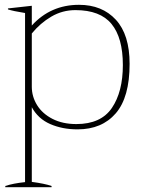

<svg xmlns="http://www.w3.org/2000/svg" viewBox="-20 -527 588 797"><path d="M2 245Q35 234 84 229V-473Q34 -481 13 -488V-492L112 -503V-421Q190 -507 308 -507Q404 -507 461 -445Q518 -383 518 -262Q518 -123 460.5 -56.5Q403 10 302 10Q239 10 188.5 -12Q138 -34 112 -82V228Q165 235 194 245V250H2ZM490 -257Q490 -370 443 -427.5Q396 -485 293 -485Q239 -485 193 -458Q147 -431 112 -388V-167Q112 -126 134 -90.5Q156 -55 198 -33.5Q240 -12 297 -12Q399 -12 444.5 -79Q490 -146 490 -257Z"/></svg>

Font: Trirong Thin
Style: Regular
Weight: 250
Designer: Katatrad Team
Foundry: CadsonDemak
Version: Version 1.001